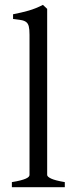

<svg xmlns="http://www.w3.org/2000/svg" viewBox="-20 -777 311 797"><path d="M29.3 0V-21Q50.3 -24.4 64.5 -28.1Q78.6 -31.7 86.9 -35.4Q95.2 -39.1 98.9 -43Q102.5 -46.9 102.5 -50.8V-632.8Q102.5 -654.8 99.6 -667Q96.7 -679.2 88.9 -685.3Q81.1 -691.4 67.9 -693.6Q54.7 -695.8 34.2 -698.2V-717.8Q69.3 -724.6 98.6 -732.9Q127.9 -741.2 158.2 -756.8L175.8 -740.2V-50.8Q175.8 -43.5 192.4 -35.6Q209 -27.8 249 -21V0Z"/></svg>

Font: Subset of Gentium
Style: Regular
Weight: 400
Designer: J. Victor Gaultney
Version: Version 1.02; 2005; OFL release